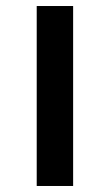

<svg xmlns="http://www.w3.org/2000/svg" viewBox="-20 -618 365 638"><path d="M102 -598H223V0H102Z"/></svg>

Font: Mukta Mahee
Style: Bold
Weight: 700
Designer: Shuchita Grover, Noopur Datye, Girish Dalvi, Yashodeep Gholap
Foundry: Ek Type
Version: Version 2.538;PS 1.000;hotconv 16.6.51;makeotf.lib2.5.65220;